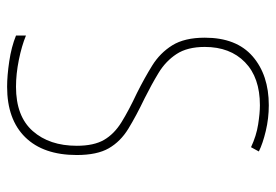

<svg xmlns="http://www.w3.org/2000/svg" viewBox="-138 -627 776 540"><g transform="rotate(90 250.0 -357.0)"><path d="M224 11Q193 11 152.5 5Q112 -1 80 -14V-42Q109 -30 148.5 -22Q188 -14 224 -14Q307 -14 348.5 -61Q390 -108 390 -185Q390 -233 373.5 -261.5Q357 -290 324 -310.5Q291 -331 242 -354Q200 -375 164.5 -397Q129 -419 107.5 -453.5Q86 -488 86 -545Q86 -634 138.5 -679.5Q191 -725 276 -725Q313 -725 348.5 -716.5Q384 -708 406 -697L394 -675Q362 -690 330 -695Q298 -700 276 -700Q198 -700 155 -658Q112 -616 112 -545Q112 -496 132 -465.5Q152 -435 185 -415Q218 -395 256 -376Q306 -352 342 -330Q378 -308 397 -275Q416 -242 416 -185Q416 -91 366 -40Q316 11 224 11Z"/></g></svg>

Font: Noto Sans Mono ExtraCondensed Thin
Style: Regular
Weight: 100
Width: 2
Designer: Monotype Design Team
Foundry: Monotype Imaging Inc.
Version: Version 2.014; ttfautohint (v1.8.4.7-5d5b)